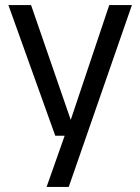

<svg xmlns="http://www.w3.org/2000/svg" viewBox="-20 -534 551 754"><path d="M163 200 241 -21 250 -40 409 -514H498L250 200ZM197 -1 13 -514H102L262 -51H286L285 -1Z"/></svg>

Font: TikTok Sans 24pt
Style: Regular
Weight: 400
Version: Version 4.000